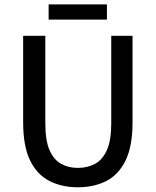

<svg xmlns="http://www.w3.org/2000/svg" viewBox="-20 -813 686 846"><path d="M322.8 12.2Q252.4 12.2 197.8 -15.6Q143.1 -43.5 112.5 -106.2Q82 -168.9 82 -274.4V-655.3H179.7V-269.5Q179.7 -194.3 198.2 -151.6Q216.8 -108.9 249.3 -91.1Q281.7 -73.2 322.8 -73.2Q364.7 -73.2 398.2 -90.8Q431.6 -108.4 450.9 -151.4Q470.2 -194.3 470.2 -269.5V-655.3H564V-274.4Q564 -168.5 533.2 -105.7Q502.4 -43 448.2 -15.4Q394 12.2 322.8 12.2ZM194.3 -726.6V-793.5H451.2V-726.6Z"/></svg>

Font: Varta Light SemiBold
Style: Regular
Weight: 600
Version: Version 1.004